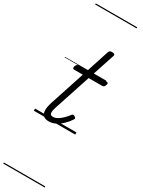

<svg xmlns="http://www.w3.org/2000/svg" viewBox="-375 -1035 1159 1559"><g transform="rotate(30 204.0 -255.0)"><path d="M147 15Q116 15 98 1Q80 -13 77.5 -43.5Q75 -74 91 -125L198 -452H117Q107 -452 104.5 -458.5Q102 -465 105 -477Q109 -489 115.5 -494.5Q122 -500 132 -500H214L282 -709Q286 -721 292.5 -725.5Q299 -730 313 -730Q329 -730 335.5 -724Q342 -718 337 -706L269 -500H394Q404 -500 407 -494Q410 -488 406 -476Q402 -463 396 -457.5Q390 -452 380 -452H253L143 -118Q128 -72 131 -53Q134 -34 160 -34Q186 -34 217.5 -57.5Q249 -81 282 -124Q289 -132 295 -132Q301 -132 309 -126Q320 -120 320.5 -113.5Q321 -107 317 -101Q297 -70 269.5 -43.5Q242 -17 211 -1Q180 15 147 15ZM0 486H388V496H0ZM0 -20H388V0H0ZM0 -505H388V-500H0ZM0 -1006H388V-996H0Z"/></g></svg>

Font: Playwrite CA Guides
Style: Regular
Weight: 400
Designer: Veronika Burian, José Scaglione
Foundry: TypeTogether
Version: Version 1.003